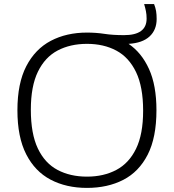

<svg xmlns="http://www.w3.org/2000/svg" viewBox="-20 -908 848 937"><path d="M404.5 9Q303.5 9 227 -31.2Q150.5 -71.5 107.8 -155.2Q65 -239 65 -370Q65 -501 108.2 -584.8Q151.5 -668.5 228 -708.8Q304.5 -749 404.5 -749Q449 -749 489.5 -742.8Q530 -736.5 585.5 -736.5Q695.5 -736.5 695.5 -817Q695.5 -837 692.2 -853.2Q689 -869.5 683.5 -888H732Q739 -870 741.8 -853.5Q744.5 -837 744.5 -815.5Q744.5 -762 709.8 -730Q675 -698 607.5 -694Q671 -651 707.2 -571.2Q743.5 -491.5 743.5 -370Q743.5 -237 700.8 -153.2Q658 -69.5 581.5 -30.2Q505 9 404.5 9ZM404.5 -46Q486 -46 547.8 -78.8Q609.5 -111.5 644 -182.2Q678.5 -253 678.5 -367.5Q678.5 -484.5 643.8 -556.5Q609 -628.5 547.5 -661.2Q486 -694 404.5 -694Q323 -694 261.2 -661.5Q199.5 -629 165 -558Q130.5 -487 130.5 -372.5Q130.5 -255 164.8 -183.2Q199 -111.5 260.8 -78.8Q322.5 -46 404.5 -46Z"/></svg>

Font: Encode Sans Exp Lt
Style: Regular
Weight: 300
Width: 7
Designer: Multiple Designers
Foundry: Impallari Type
Version: Version 3.002; ttfautohint (v1.8.3) -l 8 -r 50 -G 200 -x 14 